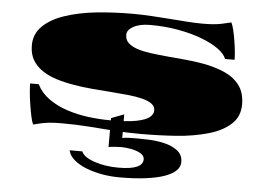

<svg xmlns="http://www.w3.org/2000/svg" viewBox="-60 -738 1507 1106"><g transform="rotate(5 693.5 -185.5)"><path d="M147.5 27.8Q139.6 12.2 132.8 -19.8Q126 -51.8 120.6 -88.4Q114.7 -124.5 112.1 -157Q109.4 -189.5 109.4 -206.5H159.2Q183.1 -158.2 229.2 -125Q275.4 -91.8 335 -71.8Q393.6 -52.2 459.2 -43.7Q524.9 -35.2 591.3 -35.2Q685.5 -35.2 738.5 -45.7Q791.5 -56.2 813.5 -74Q835.4 -91.8 835.4 -113.3Q835.4 -137.2 814.9 -152.1Q794.4 -167 759.3 -175.8Q723.6 -184.6 676.5 -189.5Q629.4 -194.3 576.7 -198.2Q523.4 -202.1 467.8 -206.8Q412.1 -211.4 359.4 -220.7Q306.2 -229.5 259 -244.4Q211.9 -259.3 176.8 -283.2Q141.1 -307.1 120.6 -342Q100.1 -377 100.1 -426.3Q100.1 -492.7 147 -538.1Q193.8 -583.5 272 -609.4Q353.5 -636.7 453.4 -647.2Q553.2 -657.7 660.6 -657.7Q718.3 -657.7 773.4 -654.3Q828.6 -650.9 880.4 -647Q931.6 -643.1 978.8 -639.6Q1025.9 -636.2 1067.9 -636.2Q1104.5 -636.2 1129.2 -638.2Q1153.8 -640.1 1177.5 -644.8Q1201.2 -649.4 1233.9 -657.7Q1241.7 -642.1 1248.5 -613.3Q1255.4 -584.5 1260.3 -552.2Q1265.6 -520 1268.3 -491Q1271 -461.9 1271 -444.8H1215.8Q1205.6 -473.6 1166.5 -501.7Q1127.4 -529.8 1067.9 -552.2Q1008.8 -574.7 932.4 -588.6Q856 -602.5 770 -602.5Q737.8 -602.5 713.1 -596.9Q688.5 -591.3 671.4 -581.5Q636.7 -562.5 636.7 -533.7Q636.7 -504.9 656.2 -486.8Q675.8 -468.8 709.5 -457.5Q743.2 -446.8 788.1 -440.7Q833 -434.6 883.3 -430.2Q934.1 -425.8 987.1 -420.9Q1040 -416 1090.3 -407.2Q1158.7 -395 1214.4 -371.1Q1270 -347.2 1303.2 -304.2Q1336.4 -261.2 1336.4 -191.9Q1336.4 -121.1 1287.1 -76.9Q1237.8 -32.7 1157.7 -10.3Q1072.8 13.7 973.9 20.8Q875 27.8 768.6 27.8Q686 27.8 614 22.5Q542 17.1 469.5 11.7Q397 6.3 312 6.3Q277.3 6.3 252.7 8.1Q228 9.8 204.1 14.4Q180.2 19 147.5 27.8ZM671.9 287.6Q564.9 287.6 477.5 253.9Q435.5 237.8 406 213.1Q376.5 188.5 369.6 157.2H443.4Q449.2 173.3 469 187.3Q488.8 201.2 518.1 210.9Q579.6 232.4 658.7 232.4Q799.3 232.4 799.3 171.9Q799.3 151.4 776.9 138.2Q754.4 125 722.4 118.9Q690.4 112.8 662.6 112.8Q650.9 112.8 626.7 114.7Q602.5 116.7 591.3 119.1V-48.3L665 -76.2L665.5 60.5Q679.2 57.1 700.4 56.2Q721.7 55.2 744.1 55.2Q771.5 55.2 816.7 56.6Q861.8 58.1 909.2 68.8Q955.1 79.6 985.8 103.5Q1016.6 127.4 1016.6 168.9Q1016.6 224.6 927.7 255.9Q883.8 271 819.6 279.3Q755.4 287.6 671.9 287.6Z"/></g></svg>

Font: Asset
Style: Regular
Weight: 400
Version: Version 1.003; ttfautohint (v1.8.4.7-5d5b)